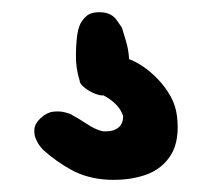

<svg xmlns="http://www.w3.org/2000/svg" viewBox="-20 -75 344 313"><path d="M155.8 218Q121.8 216 96.4 202Q71 188 50 169Q50 169 46 164.2Q42 159.5 38.6 151.9Q35.2 144.2 36.1 135.1Q37 126 46.8 117Q56.8 108 67.5 107Q78.2 106 86.1 108.2Q94 110.5 94 110.5Q111 119.8 122.5 127.6Q134 135.5 147 139Q160.8 139.8 168.1 136.1Q175.5 132.5 178.4 126.1Q181.2 119.8 180.5 113.5Q176.5 102.2 168.2 94.4Q160 86.5 148.8 80.5Q143.5 81.2 134 77.4Q124.5 73.5 117 67.2Q109.5 61 109.8 56Q103.2 36 103.8 12.5Q104.2 -11 107.2 -25.2Q107.2 -25.2 109.6 -32.8Q112 -40.2 120 -48Q128 -55.8 145 -55Q162 -54.2 170.4 -42Q178.8 -29.8 178.8 -29.8Q181 -22.2 185.2 -8.5Q189.5 5.2 190.5 21.5Q200.2 24.8 212.6 33Q225 41.2 237.4 54.1Q249.8 67 258.1 82.1Q266.5 97.2 268.5 114.2Q273.2 153.2 259.1 176.8Q245 200.2 217.9 209.9Q190.8 219.5 155.8 218Z"/></svg>

Font: Sour Gummy Black
Style: Regular
Weight: 900
Version: Version 1.000